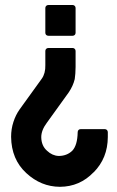

<svg xmlns="http://www.w3.org/2000/svg" viewBox="-20 -532 464 759"><path d="M159.2 -330.6Q159.2 -335.4 162.6 -338.9Q166 -342.3 171.4 -342.3H267.1Q272 -342.3 275.4 -338.9Q278.8 -335.4 278.8 -330.6V-267.1Q278.8 -252.9 277.8 -241Q276.9 -229 275.4 -219.2Q269 -192.4 251.5 -166.5L165 -46.4Q143.1 -17.1 143.1 10.3Q143.6 44.4 166 64Q186.5 83.5 211.9 84.5Q244.1 84.5 265.6 64Q286.1 42.5 287.1 -9.3Q287.1 -14.6 290.3 -18.1Q293.5 -21.5 298.8 -21.5H394.5Q399.4 -21.5 402.8 -18.1Q406.2 -14.6 406.2 -9.3V9.8Q405.8 93.3 350.1 149.4V148.9Q295.4 206.1 216.8 206.5Q142.1 206.1 84 152.3Q24.9 98.1 23.9 8.8Q23.9 -22 33 -49.8Q42 -77.6 57.6 -99.6L145 -220.7Q160.2 -242.2 159.2 -274.9ZM171.4 -390.6Q166 -390.6 162.6 -393.8Q159.2 -397 159.2 -402.3V-500.5Q159.2 -505.4 162.6 -508.8Q166 -512.2 171.4 -512.2H267.1Q272 -512.2 275.4 -508.8Q278.8 -505.4 278.8 -500.5V-402.3Q278.8 -397 275.4 -393.8Q272 -390.6 267.1 -390.6Z"/></svg>

Font: Alte DIN 1451 Mittelschrift
Style: Bold
Weight: 700
Designer: Peter Wiegel
Foundry: Peter Wiegel
Version: Version 1.003